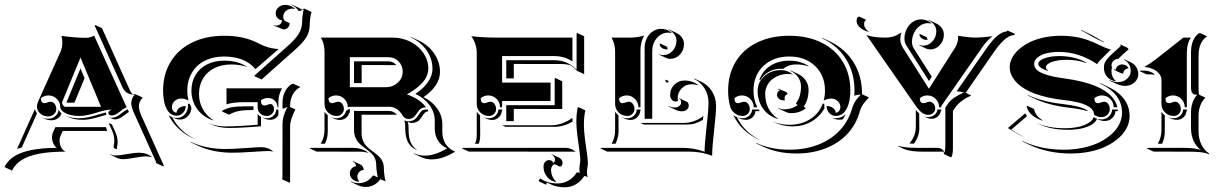

<svg xmlns="http://www.w3.org/2000/svg" viewBox="-46 -628 5153 813"><path d="M-26.4 77.6Q-12.2 51 14.6 33.8Q41.5 16.6 85.8 7.6Q130.1 -1.5 194.3 -2Q184.6 -9.5 179.3 -21.9Q174.1 -34.2 174.1 -46.6Q174.1 -58.1 178 -66.7L188.5 -89.8H402.6L408 -73.7H219.7L210 -52Q206.1 -43.7 206.1 -32.7Q206.1 -18.3 212.6 -5Q219.2 8.3 231.2 14.2Q165 14.2 119.5 22.9Q74 31.7 46.4 49.2Q18.8 66.7 4.6 94.2L-25.4 80.1ZM26.1 2.7 101.8 -166Q104.2 -156 110.6 -147.7L46.4 -3.9Q36.4 -1 26.1 2.7ZM110.4 -176.8Q110.4 -186.5 116.9 -201.4L210.2 -408.7Q218 -426.3 218 -448Q218 -462.6 214.1 -476.1Q273.9 -467.8 320.3 -467.8Q328.1 -467.8 337.4 -470.6Q346.7 -473.4 352.5 -477.3L490.2 -173.8Q482.4 -170.7 473.4 -164.3Q464.4 -158 457.9 -152.6Q451.4 -147.2 443 -143.1Q434.6 -138.9 426.8 -138.9Q421.1 -138.9 417 -142Q412.8 -145 412.8 -149.4Q412.8 -153.8 416 -157Q419.2 -160.2 425.8 -164.1Q412.6 -164.1 394.5 -159.8Q376.5 -155.5 361.1 -150.5Q345.7 -145.5 325.8 -141.2Q305.9 -137 289.3 -137Q267.6 -137 249 -142.2Q230.5 -147.5 219.7 -156.4Q209 -165.3 209 -175.8Q209 -195.1 194.3 -209.5Q179.7 -223.9 159.2 -223.9Q141.1 -223.9 127.2 -212.2Q127.2 -191.4 142.3 -191.2Q147.5 -191.2 155.2 -194.2Q162.8 -197.3 168 -197.3Q179.4 -197.3 185.9 -187.3Q192.4 -177.2 192.4 -166.3Q192.4 -153.3 182.4 -144.2Q172.4 -135 158.2 -135Q138.4 -135 124.4 -147.2Q110.4 -159.4 110.4 -176.8ZM131.3 -130.6 131.6 -130.9Q144 -125 158.2 -125.2Q175.3 -125.2 188 -136.1Q200.7 -147 202.1 -163.3Q206.1 -154.8 214.4 -147.9Q210.2 -135 198.5 -126.8Q186.8 -118.7 172.4 -118.7Q157.2 -118.7 145.5 -124ZM217 -195.3Q217 -182.1 228.5 -175.8H381.8L294.9 -384.5ZM229.2 -138.9Q254.6 -127.2 289.3 -127.2Q308.3 -127.2 328.2 -131.6Q348.1 -136 370 -142.7Q391.8 -149.4 403.3 -151.9Q403.3 -150.6 403.1 -149.4Q403.1 -145.5 404.5 -142.1Q397.2 -140.1 381.7 -135.5Q366.2 -130.9 356.2 -128.2Q346.2 -125.5 331.4 -123Q316.7 -120.6 303.5 -120.6Q268.3 -120.6 243.4 -132.3ZM235.1 -193.4 294.9 -338.6 312 -296.9 269.3 -193.4ZM355.5 -518.3 355.7 -522.7 385.7 -508.8 503.9 -246.1Q508.5 -236.1 514.4 -229.7Q520.8 -228.8 528.3 -228.8L558.3 -214.8Q550 -205.1 546 -196.5Q542 -188 542 -177.7Q542 -161.6 553.5 -136.2L648.2 74.5L645.3 76.4L615.2 62.5L614.7 57.6L521.5 -149.4Q509.8 -175.5 509.8 -191.4Q509.8 -209 524.2 -227.1Q516.1 -227.3 509.8 -228.5Q503.4 -229.7 496.1 -232.9Q488.8 -236.1 482.7 -242.7Q476.6 -249.3 472.2 -259.3ZM413.8 -107.4 428 -100.8 443.1 -67.4Q452.1 -46.9 452.1 -26.9Q452.1 -19.3 450.4 -10Q448.7 -0.7 448.7 -0.2Q448.7 3.4 450.4 3.7Q435.8 2.2 434.6 -5.9Q434.8 -7.3 435.8 -12.1Q436.8 -16.8 437.4 -22.2Q438 -27.6 438 -33.4Q438 -53.5 429 -74ZM415 -131.6Q420.4 -129.2 426.8 -129.2Q436 -129.2 445.6 -133.5Q455.1 -137.9 462 -143.6Q469 -149.2 478 -155.6Q487.1 -162.1 493.9 -164.8L494.6 -165L499.8 -154.1Q494.6 -150.9 486.3 -144.5Q478 -138.2 472 -133.9Q466.1 -129.6 457.5 -126.1Q449 -122.6 440.9 -122.6Q434.8 -122.6 429.2 -125ZM420.4 24.4Q430.2 30.3 445.3 30.3Q460 30.3 492.6 24.4Q525.1 18.6 541 18.6Q576.4 18.6 598.1 37.6L594.5 36.9Q582.3 34.2 571.3 34.2Q556.2 34.2 523.3 40.2Q490.5 46.1 475.3 46.1Q462.2 46.1 452.9 42L422.9 27.8Z M644.5 -244.1Q644.5 -313.7 676.8 -366.6Q709 -419.4 767.7 -448Q826.4 -476.6 903.3 -476.6Q987.3 -476.6 1047.1 -445.1Q1062.7 -436.8 1077.9 -431.4Q1093 -426 1104.6 -424Q1116.2 -421.9 1122.6 -421.1Q1128.9 -420.4 1134 -420.4L1035.6 -335.2Q1030 -342 1023.6 -348.3Q1017.1 -354.5 1005.2 -362.3Q993.4 -370.1 979.7 -375.6Q966.1 -381.1 946 -384.9Q926 -388.7 903.3 -388.7Q857.4 -388.7 822.1 -371.2Q786.9 -353.8 767 -320.8Q747.1 -287.8 747.1 -244.1Q747.1 -222.2 752.4 -202.4Q736.6 -210.7 720.9 -210.7Q705.3 -210.7 693.6 -200.3Q681.9 -189.9 681.9 -174.6Q681.9 -164.8 687.7 -157.8Q693.6 -150.9 701.9 -150.9Q701.9 -162.6 713.1 -170.9Q724.4 -179.2 740.2 -179.2Q740.2 -161.9 729 -150Q717.8 -138.2 701.9 -138.2Q690.7 -138.2 681.4 -143.1Q672.1 -147.9 666 -156.6Q659.9 -165.3 655.5 -175.7Q651.1 -186 648.8 -198.5Q646.5 -210.9 645.5 -221.9Q644.5 -232.9 644.5 -244.1ZM667.7 -140.6Q674.8 -134.8 683.3 -131.6Q715.6 -68.8 785.2 -36.4Q745.1 -52.2 715.2 -78.7Q685.3 -105.2 667.7 -140.6ZM684.6 -130.9V-131.1Q692.6 -128.4 701.9 -128.4Q722.2 -128.4 736.1 -143.4Q750 -158.4 750 -179.7V-188.5H757.3Q760.3 -180.7 764.2 -173.3Q764.2 -151.9 750.1 -136.8Q736.1 -121.8 716.1 -121.8Q707 -121.8 698.7 -124.5ZM761.2 -27.6Q825.2 2.9 908.2 2.9Q940.4 2.9 993.5 -1Q1046.6 -4.9 1059.6 -4.9Q1090.1 -4.9 1111.6 14.2L1106.9 13.2Q1098.6 11.5 1089.6 11.5Q1076.7 11.5 1023.8 15Q970.9 18.6 938.5 18.6Q855.7 18.6 793 -10.7L762.7 -24.9ZM764.6 -244.1Q764.6 -281.7 782 -310.7Q799.3 -339.6 830.8 -355.3Q862.3 -371.1 903.3 -371.1Q962.9 -371.1 1000.2 -344.7L994.6 -346.2Q967.5 -355 933.3 -355Q892.8 -355 861.8 -339.5Q830.8 -324 813.7 -295.7Q796.6 -267.3 796.6 -230.2Q796.6 -195.8 812.3 -166.9Q827.9 -137.9 856 -120.4L858.2 -117.7Q814.7 -131.1 789.7 -165.4Q764.6 -199.7 764.6 -244.1ZM832.5 -108.6Q866.7 -92.8 908.2 -92.8Q961.9 -92.8 1044.9 -99.9V-145Q1050.8 -137.7 1059.1 -133.1V-93.3Q976.3 -86.2 922.4 -86.2Q881.1 -86.2 846.7 -102.1ZM893.6 -156.2 895.5 -159.7Q914.8 -170.2 935.5 -174Q956.3 -177.7 986.3 -177.7H1027.3V-162.1H1016.6Q985.8 -162.1 964.8 -157.8Q943.8 -153.6 923.6 -142.3ZM913.1 -186.3V-253.9H1148.2Q1132.8 -227.3 1132.8 -195.3V-173.8H1128.9Q1128.9 -190.4 1117.2 -201.8Q1105.5 -213.1 1088.9 -213.1Q1070.1 -213.1 1058.8 -202.4Q1058.8 -181.6 1074 -181.4Q1079.1 -181.4 1086.8 -184.4Q1094.5 -187.5 1099.6 -187.5Q1105.7 -187.5 1110 -181.3Q1114.3 -175 1114.3 -166.3Q1114.3 -154.1 1105.3 -145.5Q1096.4 -137 1084 -137Q1066.7 -137 1055.8 -147.5Q1044.9 -158 1044.9 -174.8V-195.3H986.3Q940.9 -195.3 913.1 -186.3ZM1031.7 -305.4 1032.2 -308.6Q1046.6 -321.5 1104.4 -372.8Q1162.1 -424.1 1176.5 -437Q1189.7 -448.7 1199.2 -459.2Q1208.7 -469.7 1216.9 -481.9Q1225.1 -494.1 1229.2 -507.6Q1233.4 -521 1233.4 -535.2Q1233.4 -546.1 1235.2 -562.1Q1237.1 -578.1 1240.2 -589.1Q1238.3 -588.6 1231.3 -584.7Q1224.4 -580.8 1219.5 -580.8Q1207.3 -599.1 1187.3 -607.7L1189.9 -608.4L1220.2 -594.5Q1226.3 -591.6 1232.2 -587.4Q1239.3 -591.3 1243.2 -591.6L1273.2 -577.4Q1269.5 -567.6 1267.5 -550Q1265.4 -532.5 1265.4 -521.2Q1265.4 -506.6 1261.2 -492.9Q1257.1 -479.2 1248.8 -466.9Q1240.5 -454.6 1230.8 -444Q1221.2 -433.3 1207.8 -421.4L1061.8 -291.5ZM1061.5 -131.8Q1071.8 -127.2 1084 -127.2Q1099.9 -127.2 1111.5 -137.8Q1123 -148.4 1124 -164.1H1132.8V-140.4Q1127.4 -131.3 1118.3 -126Q1109.1 -120.6 1098.1 -120.6Q1085.9 -120.6 1075.7 -125.2ZM1111.6 -520.3 1112.5 -521.7Q1117.7 -519.5 1123.5 -519.5Q1126.5 -519.5 1129.9 -520.4Q1133.3 -521.2 1137.5 -523.3Q1141.6 -525.4 1144.7 -530.3Q1147.7 -535.2 1148.2 -542Q1137 -543 1129.2 -551.4Q1121.3 -559.8 1121.3 -571.3Q1121.3 -586.2 1133.2 -596.8Q1145 -607.4 1161.1 -607.4Q1186.3 -607.4 1205.1 -589.1L1200.7 -590.6Q1196 -591.3 1191.2 -591.3Q1175.5 -591.3 1164.4 -581.4Q1153.3 -571.5 1153.3 -557.6Q1153.3 -547.1 1160.2 -539.3L1180.4 -529.8Q1180.4 -518.8 1172.9 -511.1Q1165.3 -503.4 1153.6 -503.4ZM1147.5 130.9 1149.9 128.7 1150.4 -106.4Q1150.4 -134.8 1171.1 -175.8Q1168.2 -174.8 1164.8 -172.7Q1161.4 -170.7 1158.2 -169.4Q1155 -168.2 1150.4 -168.2V-195.3Q1150.4 -218.8 1160.4 -239.5Q1170.4 -260.3 1188.5 -271.5L1196.3 -273.4L1226.3 -259.5Q1214.8 -254.2 1206.1 -245Q1197.3 -235.8 1192.3 -225.1Q1187.3 -214.4 1184.8 -203.2Q1182.4 -192.1 1182.4 -181.2V-175L1204.8 -164.6Q1182.4 -121.3 1182.4 -92.3V144.8H1178.5Z M1264.6 0 1272 -2H1448.7Q1468 -2 1485.4 3.8Q1502.7 9.5 1515.6 20L1510 18.3Q1494.9 14.2 1478.8 14.2L1294.7 13.9ZM1311.8 -19.5Q1328.1 -44.9 1328.1 -78.1V-154.8Q1333.7 -146.2 1341.8 -140.1V-71.3Q1341.8 -42.2 1329.8 -19.5ZM1313 -468.8H1616.2Q1658 -468.8 1692.9 -450.7Q1727.8 -432.6 1747.7 -402.3Q1767.6 -372.1 1767.6 -336.9Q1767.6 -325.2 1763.7 -313.6Q1759.8 -302 1754 -292.8Q1748.3 -283.7 1739.3 -274.4Q1730.2 -265.1 1722.8 -258.9Q1715.3 -252.7 1705.2 -245.8Q1695.1 -239 1689.7 -235.8Q1684.3 -232.7 1677 -228.5Q1684.3 -226.1 1692.4 -222.5Q1700.4 -219 1712.8 -212.4Q1725.1 -205.8 1737.2 -195.7Q1749.3 -185.5 1758.1 -173.8Q1749 -173.8 1742.3 -171.1Q1735.6 -168.5 1731.3 -164.1Q1727.1 -159.7 1723.5 -154.3Q1720 -148.9 1716.3 -143.7Q1712.6 -138.4 1708.4 -134Q1704.1 -129.6 1697.4 -126.8Q1690.7 -124 1681.6 -124Q1675.8 -124 1668.6 -128.8Q1661.4 -133.5 1657.7 -140.4Q1648.4 -156.7 1634 -166.3Q1619.6 -175.8 1601.6 -175.8H1435.5Q1429.4 -175.8 1426.8 -173.8Q1426.8 -194.3 1412.1 -209.1Q1397.5 -223.9 1377 -223.9Q1358.9 -223.9 1345 -212.2Q1345 -191.4 1360.1 -191.2Q1365.2 -191.2 1372.9 -194.2Q1380.6 -197.3 1385.7 -197.3Q1397.2 -197.3 1403.7 -187.3Q1410.2 -177.2 1410.2 -166.3Q1410.2 -154.1 1401.2 -145.5Q1392.3 -137 1379.9 -137Q1358.4 -137 1343.3 -151.6Q1328.1 -166.3 1328.1 -187.5V-410.2Q1328.1 -441.9 1313 -468.8ZM1353.3 -132.8V-133.1Q1365.7 -127.2 1379.9 -127.2Q1393.6 -127.2 1404.3 -135.3Q1415 -143.3 1418.5 -156Q1419.4 -158.7 1424.7 -162.4Q1429.9 -166 1435.5 -166V-151.4Q1433.1 -151.4 1432.6 -149.4Q1429 -136.7 1418.1 -128.4Q1407.2 -120.1 1393.6 -120.1Q1380.4 -120.1 1367.4 -126.2ZM1435.3 105.5Q1435.3 94.5 1442.7 85.8Q1450.2 77.1 1461.9 76.2Q1461.4 69.3 1457.6 63.8Q1453.9 58.3 1447.8 55.7L1449.2 54.2L1479.5 68.4Q1486.3 71.5 1490.2 77.9Q1494.1 84.2 1494.1 92Q1482.9 92 1475.1 100.1Q1467.3 108.2 1467.3 119.6Q1467.3 130.6 1474.6 139.6L1474.9 141.6Q1458.5 141.6 1446.9 131Q1435.3 120.4 1435.3 105.5ZM1435.5 -258.8H1588.9Q1617.2 -258.8 1638.2 -277.8Q1659.2 -296.9 1659.2 -325.2Q1659.2 -350.1 1641.8 -367.9Q1624.5 -385.7 1599.6 -385.7H1435.5ZM1439.2 142.1 1439.5 140.1Q1454.8 147.5 1473.6 147.5Q1491.5 147.5 1507.2 138.8Q1522.9 130.1 1533.2 115Q1537.8 115 1544.4 118.7Q1551 122.3 1554.2 123.3Q1551 112.8 1549 95.8Q1546.9 78.9 1546.9 69.3Q1546.9 54.7 1541.7 43Q1536.6 31.2 1528.3 23.1Q1520 14.9 1510 7.4Q1500 0 1490 -7.8Q1480 -15.6 1471.7 -24.8Q1463.4 -33.9 1458.3 -47.5Q1453.1 -61 1453.1 -78.1V-158.2H1601.6Q1620.6 -158.2 1635 -141.8Q1632.3 -142.1 1629.6 -142.1L1485.1 -142.3V-64Q1485.1 -47.4 1490.4 -33.9Q1495.6 -20.5 1503.9 -11.5Q1512.2 -2.4 1522.2 5.4Q1532.2 13.2 1542.2 20.6Q1552.2 28.1 1560.5 36.4Q1568.8 44.7 1574.1 56.6Q1579.3 68.6 1579.3 83.3Q1579.3 94.7 1581.4 112.3Q1583.5 129.9 1587.2 139.6Q1573.2 135 1564.5 130.9Q1554 146 1537.8 154.8Q1521.7 163.6 1503.2 163.6Q1484.9 163.6 1469.2 156.2ZM1453.1 -276.4V-368.2H1599.6Q1609.4 -368.2 1618 -363.8Q1626.7 -359.4 1632.6 -351.8L1629.6 -352.3L1485.4 -352.5V-276.4ZM1666.5 -118.7Q1674.3 -114.3 1681.6 -114.3Q1691.9 -114.3 1699.7 -117.1Q1707.5 -119.9 1712.4 -124.3Q1717.3 -128.7 1721.2 -133.9Q1725.1 -139.2 1728.4 -144.5Q1731.7 -149.9 1735.5 -154.3Q1739.3 -158.7 1745 -161.4Q1750.7 -164.1 1758.1 -164.1H1764.6Q1766.4 -160.9 1768.1 -157.2Q1760.7 -156.5 1755.1 -152.3Q1749.5 -148.2 1746.2 -142.7Q1742.9 -137.2 1738.5 -131Q1734.1 -124.8 1729.5 -119.5Q1724.9 -114.3 1716.3 -110.8Q1707.8 -107.4 1696.3 -107.4Q1688.5 -107.4 1680.7 -112.1Q1684.1 -99.4 1684.1 -86.2V-76.4Q1684.1 -14.4 1721.7 8.3Q1710.9 4.6 1702.3 -1.8Q1693.6 -8.3 1686 -18.8Q1678.5 -29.3 1674.2 -45.8Q1669.9 -62.3 1669.9 -83V-92.8Q1669.9 -106 1666.5 -118.7ZM1694.1 -469.5 1695.6 -470.9 1725.8 -457Q1767.3 -437.7 1792.2 -401.7Q1817.1 -365.7 1817.1 -323Q1817.1 -293.7 1798 -265.4Q1778.8 -237.1 1747.1 -216.8Q1783.4 -199.2 1805.2 -168.7Q1826.9 -138.2 1826.9 -102.1V-68.8Q1826.9 -42 1839.8 -20.6Q1852.8 0.7 1875.5 11.5L1881.6 13.9Q1828.1 46.9 1782.5 46.9Q1757.8 46.9 1737.3 37.4L1707 23.2L1706.5 20.8Q1727.3 31 1752.4 31Q1796.1 31 1847.2 0.2Q1822.8 -10.3 1808.8 -32.3Q1794.9 -54.4 1794.9 -83V-116.2Q1794.9 -152.6 1773.1 -182.5Q1751.2 -212.4 1712.9 -230.7Q1744.9 -251.2 1765 -278.9Q1785.2 -306.6 1785.2 -336.9Q1785.2 -379.4 1760.3 -414.9Q1735.4 -450.4 1694.1 -469.5Z M1909.2 0 1917 -2H2348.6Q2361.1 -2 2372.3 2.7Q2383.5 7.3 2391.6 15.6L2387.9 14.6Q2383.5 13.9 2378.7 14.2L1939.2 13.9ZM1949.7 -474.6Q2002.2 -468.8 2057.6 -468.8H2377.9V-367.7Q2344.7 -390.6 2299.8 -390.6H2080.1V-278.3H2285.2V-200.2H2080.1V-173.8H2071.3Q2071.3 -194.3 2056.6 -209.1Q2042 -223.9 2021.5 -223.9Q2003.4 -223.9 1989.5 -212.2Q1989.5 -191.4 2004.6 -191.2Q2009.8 -191.2 2017.5 -194.2Q2025.1 -197.3 2030.3 -197.3Q2041.7 -197.3 2048.2 -187.3Q2054.7 -177.2 2054.7 -166.3Q2054.7 -154.1 2045.8 -145.5Q2036.9 -137 2024.4 -137Q2002.9 -137 1987.8 -151.9Q1972.7 -166.7 1972.7 -187.7V-405.3Q1972.7 -424.3 1966.2 -442.7Q1959.7 -461.2 1949.7 -474.6ZM1964.8 -19.5Q1969 -26.9 1970.8 -35.8Q1972.7 -44.7 1972.7 -62.5V-154.8Q1978.5 -146 1986.8 -139.6L1987.3 -55.7Q1987.3 -35.2 1981.4 -19.5ZM1998 -132.8V-133.1Q2010.5 -127.2 2024.4 -127.2Q2040.3 -127.2 2051.9 -137.8Q2063.5 -148.4 2064.5 -164.1H2080.1V-157.5H2078.6Q2077.6 -141.8 2065.9 -131Q2054.2 -120.1 2038.1 -120.1Q2025.1 -120.1 2012.2 -126.2ZM2080.1 -97.7H2288.1Q2312.7 -97.7 2336.1 -106.4Q2359.4 -115.2 2377.9 -128.9Q2377.9 -121.1 2378.2 -113Q2340.8 -91.1 2302.2 -91.1H2094.2ZM2097.7 -115.2V-182.6H2302.7V-295.9L2304.7 -297.9L2334.7 -283.7V-166.5L2129.6 -166.7V-115.2ZM2097.7 -295.9V-373H2299.8Q2328.6 -373 2351.8 -363.4Q2375 -353.8 2395.5 -333V-486.3L2397.5 -488.3L2427.5 -474.4V-314L2397.5 -328.1Q2384 -342.5 2370.1 -351.6Q2352.1 -356.9 2329.8 -356.9L2129.6 -357.2V-295.9ZM2235.4 135.5Q2237.1 131.3 2242.4 127.9Q2271.5 148.7 2315.4 148.7Q2340.1 148.7 2361.1 136.6Q2382.1 124.5 2395.5 103.5Q2396 102.5 2397 102.1Q2397.9 101.6 2398.7 101.6H2399.4Q2403.3 101.6 2409.2 104.5Q2407.2 94.7 2407.2 87.9Q2407.2 83 2409.2 67.4Q2411.1 55.7 2411.1 48.1Q2411.1 31.5 2402.8 -24.4Q2394.5 -80.3 2394.5 -115.2Q2394.5 -142.3 2398.9 -167.5L2402.3 -174.8L2432.4 -160.9Q2426.5 -132.6 2426.5 -101.1Q2426.5 -74 2430.7 -41.6Q2434.8 -9.3 2439 18.4Q2443.1 46.1 2443.1 62Q2443.1 72 2441.3 82Q2439.5 92 2439.5 101.6Q2439.5 112.5 2442.1 122.1Q2440.4 120.8 2438.2 120.1Q2432.9 117.7 2429.9 117.4Q2427.7 117.4 2427 118.7Q2413.6 139.9 2392.2 152.5Q2370.8 165 2345.7 165Q2313 165 2288.3 153.6L2271 145.5Q2266.6 148.9 2266.6 154.3L2236.6 140.4ZM2255.4 77.1Q2255.4 65.7 2262.2 57.7Q2269 49.8 2278.8 49.8Q2284.2 49.8 2289.6 52.6Q2294.9 55.4 2296.1 61.3Q2299.6 60.3 2301.9 56.6Q2304.2 53 2304.2 47.9Q2304.2 40.8 2299.9 35Q2295.7 29.3 2288.6 26.4L2290.8 25.4L2321 39.3Q2327.9 42.5 2332 48.6Q2336.2 54.7 2336.2 61.8Q2336.2 68.4 2332.8 73Q2329.3 77.6 2324.5 77.6L2302 67.1Q2295.4 69.6 2291.4 76Q2287.4 82.5 2287.4 91.3Q2287.4 106 2293.1 118.8Q2298.8 131.6 2308.6 140.4L2310.5 142.6Q2287.1 140.6 2271.2 121.7Q2255.4 102.8 2255.4 77.1Z M2495.1 0 2502.9 -2H2840.8Q2893.8 -2 2937.5 14.6Q2937.7 -20 2945.9 -90.6Q2954.1 -161.1 2954.1 -194.3Q2954.1 -227.3 2937 -254.3Q2919.9 -281.2 2892.3 -293.9L2893.8 -295.4L2923.8 -281.5Q2951.7 -268.6 2968.9 -241.1Q2986.1 -213.6 2986.1 -180.2Q2986.1 -147 2977.8 -75.6Q2969.5 -4.2 2969.5 31.7Q2925 14.2 2870.8 13.9H2525.1ZM2543.5 -468.8H2625.2Q2636.7 -468.8 2654.4 -471.3Q2672.1 -473.9 2681.4 -477.5Q2674.6 -465.6 2670.3 -449.3Q2666 -433.1 2666 -416V-173.8H2657.2Q2657.2 -194.3 2642.6 -209.1Q2627.9 -223.9 2607.4 -223.9Q2589.4 -223.9 2575.4 -212.2Q2575.4 -191.4 2590.6 -191.2Q2595.7 -191.2 2603.4 -194.2Q2611.1 -197.3 2616.2 -197.3Q2627.7 -197.3 2634.2 -187.3Q2640.6 -177.2 2640.6 -166.3Q2640.6 -154.1 2631.7 -145.5Q2622.8 -137 2610.4 -137Q2588.9 -137 2573.7 -151.9Q2558.6 -166.7 2558.6 -187.7V-410.2Q2558.6 -441.9 2543.5 -468.8ZM2543.9 -19.5Q2558.6 -45.9 2558.6 -76.2V-154.8Q2564.5 -146 2572.8 -139.6L2573.2 -71.3Q2573.2 -64.7 2572.3 -58Q2571.3 -51.3 2569.5 -44.9Q2567.6 -38.6 2566.4 -34.7Q2565.2 -30.8 2562.9 -25.3Q2560.5 -19.8 2560.5 -19.5ZM2584 -132.8V-133.1Q2596.4 -127.2 2610.4 -127.2Q2626.2 -127.2 2637.8 -137.8Q2649.4 -148.4 2650.4 -164.1H2666V-157.5H2664.6Q2663.6 -141.8 2651.9 -131Q2640.1 -120.1 2624 -120.1Q2611.1 -120.1 2598.1 -126.2ZM2666 -107.4H2848.6Q2893.1 -107.4 2932.4 -136.5L2930.2 -120.6Q2913.1 -110.4 2897.9 -105.6Q2882.8 -100.8 2862.8 -100.8H2680.2ZM2683.6 -125V-425.8Q2683.6 -447.5 2692.9 -465.9Q2702.1 -484.4 2718.1 -495.1Q2734.1 -505.9 2753.2 -505.9Q2767.1 -505.9 2779.2 -501Q2791.3 -496.1 2799.6 -487.5L2795.4 -488.8Q2789.3 -489.7 2783.2 -489.7Q2755.1 -489.7 2735.5 -467Q2715.8 -444.3 2715.8 -412.1V-125ZM2745.8 -396V-398.2Q2753.4 -394.5 2762.2 -394.5Q2785.4 -394.5 2801.9 -412.5Q2818.4 -430.4 2818.4 -456.1Q2818.4 -470.5 2809.2 -482.8Q2800 -495.1 2784.9 -502L2786.4 -503.4L2816.4 -489.5Q2831.8 -482.4 2841.1 -469.7Q2850.3 -457 2850.3 -441.9Q2850.3 -415.8 2833.3 -397.3Q2816.2 -378.9 2792 -378.9Q2782.7 -378.9 2775.9 -382.1ZM2747.1 -441.9 2748.8 -443.8 2779.3 -429.7Q2779.3 -424.6 2780.8 -421.4L2781 -419.2L2775.4 -418.9Q2765.9 -418.9 2757 -425Q2748 -431.2 2747.1 -441.9ZM2771.5 -285.9 2772.7 -290.8 2785.2 -284.9 2786.6 -283.7Q2782.5 -280.8 2778.6 -277.3Q2772.9 -280.8 2771.5 -285.9ZM2784.2 -179.4Q2796.9 -172.9 2811.5 -172.9Q2822.5 -172.9 2830.4 -179.3Q2838.4 -185.8 2838.4 -194.3Q2838.4 -200 2836.2 -204.2Q2834 -208.5 2830.3 -209.7L2828.6 -211.9Q2830.3 -211.9 2832 -211.2L2862.3 -197.3Q2866 -195.6 2868.2 -190.9Q2870.4 -186.3 2870.4 -180.4Q2870.4 -170.7 2861.9 -163.7Q2853.5 -156.7 2841.6 -156.7Q2827.9 -156.7 2815.4 -162.6L2785.4 -176.8ZM2791.5 -225.6Q2791.5 -251.2 2809.2 -269.2Q2826.9 -287.1 2852.1 -287.1Q2885.7 -287.1 2912.1 -266.8L2907.5 -267.8Q2895 -271.2 2882.1 -271.2Q2857.9 -271.2 2840.7 -253.9Q2823.5 -236.6 2823.5 -211.7Q2823.5 -207.5 2824.7 -203.6L2826.2 -202.1Q2821.8 -198.2 2814.5 -198.2Q2804.9 -198.2 2798.2 -206.2Q2791.5 -214.1 2791.5 -225.6Z M3037.1 -244.1Q3037.1 -313.7 3069.1 -366.5Q3101.1 -419.2 3159.8 -447.9Q3218.5 -476.6 3295.9 -476.6Q3373.3 -476.6 3432 -447.9Q3490.7 -419.2 3522.7 -366.5Q3554.7 -313.7 3554.7 -244.1Q3554.7 -232.9 3553.6 -221.8Q3552.5 -210.7 3549.9 -198.2Q3547.4 -185.8 3542.6 -175.2Q3537.8 -164.6 3531.4 -155.9Q3524.9 -147.2 3514.9 -142.2Q3504.9 -137.2 3492.4 -137.2Q3476.6 -137.2 3465.3 -149.5Q3454.1 -161.9 3454.1 -179.2Q3470 -179.2 3481.2 -170.9Q3492.4 -162.6 3492.4 -150.9Q3500.7 -150.9 3506.6 -157.8Q3512.5 -164.8 3512.5 -174.6Q3512.5 -189.7 3500.7 -200.2Q3489 -210.7 3473.4 -210.7Q3457.8 -210.7 3441.9 -202.4Q3447.3 -222.2 3447.3 -244.1Q3447.3 -308.8 3405.2 -348.8Q3363 -388.7 3295.9 -388.7Q3228.8 -388.7 3186.6 -348.8Q3144.5 -308.8 3144.5 -244.1Q3144.5 -205.1 3160.9 -173.8H3145.5Q3145.5 -194.3 3130.9 -209.1Q3116.2 -223.9 3095.7 -223.9Q3077.6 -223.9 3063.7 -212.2Q3063.7 -191.4 3078.9 -191.2Q3084 -191.2 3091.7 -194.2Q3099.4 -197.3 3104.5 -197.3Q3116 -197.3 3122.4 -187.3Q3128.9 -177.2 3128.9 -166.3Q3128.9 -154.1 3120 -145.5Q3111.1 -137 3098.6 -137Q3080.1 -137 3065.2 -148.4Q3050.3 -159.9 3045.7 -177.2Q3037.1 -209 3037.1 -244.1ZM3059.1 -140.6Q3065.9 -135.3 3074.2 -131.8Q3106.4 -65.7 3178 -32.5Q3137 -48.6 3106.8 -76.2Q3076.7 -103.8 3059.1 -140.6ZM3075 -131.6Q3086.4 -127.2 3098.6 -127.2Q3114.5 -127.2 3126.1 -137.8Q3137.7 -148.4 3138.7 -164.1H3166.5Q3168.7 -160.6 3170.9 -157.5H3152.8Q3151.9 -141.8 3140.3 -131.2Q3128.7 -120.6 3112.8 -120.6Q3100.1 -120.6 3088.4 -125.2ZM3155.5 -23.2Q3217 5.9 3295.9 5.9Q3363.8 5.9 3418.9 -15.6Q3474.1 -37.1 3510.9 -76.9Q3547.6 -116.7 3562.7 -170.7Q3567.4 -186.8 3575.9 -199.8Q3584.5 -212.9 3598.9 -227.5Q3581.8 -227.1 3571.5 -222.2Q3572.3 -230.5 3572.3 -244.1Q3572.3 -320.6 3536.1 -378.1Q3500 -435.5 3435.1 -465.8L3436.3 -467.3L3466.3 -453.4Q3531.5 -422.9 3567.9 -364.9Q3604.2 -306.9 3604.2 -230.2V-229L3633.5 -215.3Q3618.2 -200 3608.8 -186.3Q3599.4 -172.6 3594.7 -156Q3579.6 -101.6 3542.5 -61.5Q3505.4 -21.5 3449.7 0.2Q3394 22 3325.9 22Q3247.6 22 3185.8 -6.8L3155.8 -21ZM3162.1 -244.1Q3162.1 -280.3 3190.8 -305.7Q3219.5 -331.1 3259.8 -331.1Q3289.3 -331.1 3311 -312.7L3307.4 -313.2Q3298.8 -315.2 3289.8 -314.9Q3271.7 -314.9 3254.5 -309Q3237.3 -303 3223.9 -292.2Q3210.4 -281.5 3202.3 -265.3Q3194.1 -249 3194.1 -230Q3194.1 -196 3208 -169.3Q3221.9 -142.6 3247.3 -126.2L3249 -123.8Q3208.5 -136 3185.3 -167.7Q3162.1 -199.5 3162.1 -244.1ZM3169.4 -289.8Q3182.4 -327.6 3215.8 -349.4Q3249.3 -371.1 3295.9 -371.1Q3345 -371.1 3379.2 -347.4L3374.8 -347.9Q3352.3 -355 3325.9 -355.2Q3293.2 -355.2 3272.9 -338.1L3270.8 -336.4Q3265.4 -336.9 3259.8 -336.9Q3232.4 -336.9 3209 -323.6Q3185.5 -310.3 3172.9 -288.1Q3172.1 -288.3 3169.4 -289.8ZM3223.1 -114.7Q3257.6 -99.6 3295.9 -99.6Q3346.9 -99.6 3384.5 -123.4Q3422.1 -147.2 3437.7 -189H3444.3V-179.2Q3444.3 -174.1 3445.1 -168.9Q3423.6 -132.3 3388.5 -112.5Q3353.5 -92.8 3310.5 -92.8Q3270.8 -92.8 3237.3 -108.2ZM3244.1 -226.6Q3244.1 -231.9 3246.9 -237.3Q3249.8 -242.7 3255.6 -243.9Q3254.4 -248.5 3248.8 -250.7L3249.8 -252.4L3282.2 -238.8Q3288.1 -236.1 3287.8 -229V-228Q3283 -228 3279.5 -223.5Q3276.1 -219 3276.1 -212.4Q3276.1 -208.7 3277.6 -205.3L3278.1 -203.4Q3274.9 -203.1 3271.5 -203.1Q3259.8 -203.1 3252 -210Q3244.1 -216.8 3244.1 -226.6ZM3249 -171.4Q3260.7 -165 3274.4 -165Q3307.4 -165 3331.8 -183.1Q3327.6 -184.8 3324.2 -190.2Q3335.4 -205.6 3340.6 -222.5Q3345.7 -239.5 3345.7 -262.7Q3345.7 -283.7 3333.3 -301.3Q3320.8 -318.8 3300 -328.4L3301.3 -329.8L3331.5 -315.9Q3352.5 -306.2 3365.1 -288.1Q3377.7 -270 3377.7 -248.5Q3377.7 -203.9 3356.7 -176L3366.7 -170.2Q3340.3 -148.9 3304.4 -148.9Q3292 -148.9 3280.8 -154.3L3250.7 -168.2ZM3473.4 -131.6Q3482.4 -127.4 3492.4 -127.4Q3517.3 -127.4 3534.4 -144.3Q3529.3 -133.1 3523.2 -122.8Q3516.6 -121.1 3506.8 -121.1Q3495.8 -121.1 3487.5 -125Z M3581.1 -540Q3581.1 -548.8 3585.7 -555.2L3591.3 -558.3L3621.3 -544.4Q3612.8 -537.1 3612.8 -525.6Q3612.8 -508.3 3631.3 -495.1L3631.8 -492.9Q3608.2 -499.8 3594.6 -512.2Q3581.1 -524.7 3581.1 -540ZM3622.3 -480.2Q3649.4 -468.8 3702.9 -468.8Q3722.4 -468.8 3738.4 -474Q3754.4 -479.2 3771.5 -491Q3769 -485.8 3767.6 -477.8Q3766.1 -469.7 3766.1 -464.1Q3766.1 -443.6 3777.3 -425.8L3887.5 -252.2L3998 -425.8Q4004.2 -435.3 4007.2 -445.9Q4010.3 -456.5 4010.7 -462.3Q4011.2 -468 4011.2 -476.6Q4058.3 -468.8 4086.4 -468.8Q4110.1 -468.8 4157.2 -474.6Q4150.9 -470.9 4137.6 -457.4Q4124.3 -443.8 4115.7 -431.6L3939.5 -178.5V-173.8H3930.7Q3930.7 -194.3 3916 -209.1Q3901.4 -223.9 3880.9 -223.9Q3862.8 -223.9 3848.9 -212.2Q3848.9 -191.4 3864 -191.2Q3869.1 -191.2 3876.8 -194.2Q3884.5 -197.3 3889.6 -197.3Q3899.7 -197.3 3906.9 -188.7Q3914.1 -180.2 3914.1 -168.2Q3914.1 -157.2 3905.2 -149.5Q3896.2 -141.8 3883.8 -141.8Q3874.5 -141.8 3866 -145.9Q3857.4 -149.9 3849.5 -158.1Q3841.6 -166.3 3835.6 -174.2Q3829.6 -182.1 3821.8 -194.1ZM3754.9 -9.8H3761Q3788.3 -2 3832 -2H3921.4Q3932.4 -2 3941.2 2.9Q3950 7.8 3952.6 18.8Q3957 8.8 3957 -14.6V-173.1L3969.5 -190.9Q3986.3 -214.8 4035.2 -236.3Q4019.5 -241 4008.1 -241H4004.4L4130.1 -421.6Q4137.2 -431.6 4142.6 -439Q4147.9 -446.3 4157.8 -457.5Q4167.7 -468.8 4176.4 -476Q4185.1 -483.2 4196.2 -488.9Q4207.3 -494.6 4217.8 -495.1L4219.7 -499L4250 -485.4V-479.5Q4238.5 -479.5 4226.4 -473.4Q4214.4 -467.3 4202.8 -456.1Q4191.2 -444.8 4181.6 -433.1Q4172.1 -421.4 4161.9 -406.5L4043.2 -235.1L4066.9 -223.1Q4048.1 -216.1 4029.4 -202.6Q4010.7 -189.2 4001.2 -175.8L3989 -158.4V-0.7Q3989 30.3 3981.2 38.6L3951.2 24.4Q3951.2 18.8 3949 14.2H3862.1Q3812.7 14.2 3784.9 4.2ZM3783.7 -464.1Q3783.7 -485.8 3793 -504.6Q3802.2 -523.4 3818.4 -534.7Q3834.5 -545.9 3853.5 -545.9Q3867.2 -545.9 3879.2 -541.1Q3891.1 -536.4 3899.4 -528.1L3895.8 -528.8Q3889.6 -529.8 3883.5 -530Q3865.2 -530 3849.6 -519Q3834 -508.1 3824.8 -489.7Q3815.7 -471.4 3815.7 -450.2Q3815.7 -435.3 3823.7 -422.4L3898.2 -305.2L3899.9 -304.2L3887.7 -284.9L3792 -435.3Q3783.4 -448.7 3783.7 -464.1ZM3804.9 -20.5Q3818.1 -35.9 3825.1 -54.1Q3832 -72.3 3832 -89.8V-162.6Q3839.1 -153.8 3846.2 -147.7L3846.7 -83Q3846.7 -67.4 3840.8 -50.9Q3835 -34.4 3823.7 -19.5Q3814.5 -19.8 3804.9 -20.5ZM3846.2 -436.3 3846.4 -438.2Q3854 -434.8 3862.5 -434.6Q3885.7 -434.6 3902.2 -452.6Q3918.7 -470.7 3918.7 -496.1Q3918.7 -510.5 3909.8 -522.7Q3900.9 -534.9 3886 -541.7L3886.7 -543.7L3916.7 -529.5Q3932.1 -522.5 3941.4 -509.8Q3950.7 -497.1 3950.7 -482.2Q3950.7 -455.8 3933.7 -437.3Q3916.7 -418.7 3892.6 -418.7Q3883.8 -418.7 3876.2 -422.1ZM3847.2 -481.9 3849.1 -484.1 3879.2 -470Q3879.2 -465.6 3881.1 -461.4L3882.6 -459.7Q3879.2 -459 3875.5 -459.2Q3866 -459.2 3857.2 -465.3Q3848.4 -471.4 3847.2 -481.9ZM3862.5 -136.7Q3873 -131.8 3883.8 -132.1Q3898.7 -132.1 3910.2 -141.1Q3921.6 -150.1 3923.6 -164.1H3939.5V-157.2H3937.5Q3935.3 -143.3 3924.2 -134.2Q3913.1 -125 3898.4 -125Q3887.9 -125 3876.7 -130.1Z M4221.9 -85.7 4294.7 -147.9Q4298.3 -142.1 4303.2 -136.7L4236.1 -79.1Q4239 -77.4 4259 -65.1Q4279.1 -52.7 4292.5 -45.7Q4279.1 -51.8 4266.5 -59Q4253.9 -66.2 4240.5 -74.5Q4227.1 -82.8 4221.9 -85.7ZM4229.5 -343.8Q4229.5 -362.5 4238.8 -381.3Q4248 -400.1 4266.7 -417.2Q4285.4 -434.3 4311 -447.6Q4336.7 -460.9 4372.1 -468.8Q4407.5 -476.6 4447.3 -476.6Q4470 -476.6 4491.1 -474Q4512.2 -471.4 4527.3 -468Q4542.5 -464.6 4559.1 -458.7Q4575.7 -452.9 4585.1 -448.7Q4594.5 -444.6 4608.2 -437.7Q4639.6 -422.4 4657.7 -418.2L4621.3 -381.8Q4620.4 -380.9 4618 -378.5Q4615.7 -376.2 4614.9 -375.4Q4614 -374.5 4612.1 -372.6Q4610.1 -370.6 4609.4 -369.8Q4608.6 -368.9 4607.2 -367.3Q4605.7 -365.7 4605.1 -364.9Q4604.5 -364 4603.5 -362.7Q4602.5 -361.3 4602.1 -360.4Q4601.6 -359.4 4601.1 -358.2Q4600.6 -356.9 4600.3 -356Q4522.7 -408.2 4438.5 -408.2Q4410.6 -408.2 4387.2 -402.8Q4363.8 -397.5 4348.4 -385.6Q4333 -373.8 4333 -357.4Q4333 -342.5 4345.2 -331.3Q4357.4 -320.1 4385.9 -311.2Q4414.3 -302.2 4460.2 -296.1Q4543.5 -284.9 4596.7 -262Q4672.9 -229.2 4685.5 -173.8H4669.9Q4669.9 -194.3 4655.3 -209.1Q4640.6 -223.9 4620.1 -223.9Q4602.1 -223.9 4588.1 -212.2Q4588.1 -191.4 4603.3 -191.2Q4608.4 -191.2 4616.1 -194.2Q4623.8 -197.3 4628.9 -197.3Q4640.4 -197.3 4646.9 -187.3Q4653.3 -177.2 4653.3 -166.3Q4653.3 -152.1 4643.1 -142.1Q4632.8 -132.1 4618.2 -132.1Q4600.6 -132.1 4586.7 -142.3Q4586.7 -152.3 4581.2 -160.9Q4575.7 -169.4 4565.7 -175.5Q4555.7 -181.6 4543.8 -186.5Q4532 -191.4 4516.2 -194.9Q4500.5 -198.5 4486.3 -200.8Q4472.2 -203.1 4455.3 -204.8Q4419.2 -209 4388.3 -216.2Q4357.4 -223.4 4334.6 -232.1Q4311.8 -240.7 4293.7 -251.5Q4275.6 -262.2 4263.8 -273.4Q4252 -284.7 4244 -296.9Q4236.1 -309.1 4232.8 -320.6Q4229.5 -332 4229.5 -343.8ZM4283.4 -30.8Q4361.3 5.9 4459 5.9Q4502.7 5.9 4541.9 -2.7Q4581.1 -11.2 4610.5 -26.1Q4639.9 -41 4661.5 -60.7Q4683.1 -80.3 4694.1 -103.4Q4705.1 -126.5 4705.1 -150.4Q4705.1 -231 4612.1 -274.4L4613 -276.1L4643.1 -262Q4737.1 -218 4737.1 -136.2Q4737.1 -111.8 4726 -88.5Q4714.8 -65.2 4693 -45.3Q4671.1 -25.4 4641.5 -10.3Q4611.8 4.9 4572.4 13.3Q4533 21.7 4489 22Q4391.6 22 4313.7 -14.4L4283.7 -28.6ZM4301.5 -177 4302.7 -180.7 4332.8 -166.5Q4337.4 -137.9 4368.2 -118.9L4367.2 -117.2Q4310.3 -137.2 4301.5 -177ZM4306.2 -223.6 4306.6 -225.6Q4366.7 -197.5 4453.4 -187.5Q4536.1 -178.2 4560.3 -158.4L4558.3 -157.5Q4530 -166.3 4483.2 -171.6Q4396.5 -181.6 4336.4 -209.7ZM4343.8 -107.2V-107.4Q4391.8 -85 4461.9 -85Q4491.9 -85 4517.7 -90.2Q4543.5 -95.5 4561.8 -106.3Q4580.1 -117.2 4585.2 -131.8Q4600.3 -122.3 4618.2 -122.3Q4636 -122.3 4649 -134.4Q4662.1 -146.5 4663.1 -164.1H4686.8Q4687 -160.6 4687.3 -157.2L4677.2 -157.5Q4676.3 -139.9 4663.2 -127.8Q4650.1 -115.7 4632.3 -115.7Q4618.4 -115.7 4606 -121.3L4599.1 -124.8Q4594 -110.4 4575.6 -99.6Q4557.1 -88.9 4531.5 -83.6Q4505.9 -78.4 4476.1 -78.4Q4405.8 -78.4 4357.9 -100.6ZM4350.6 -357.4Q4350.6 -371.6 4376.8 -381.1Q4403.1 -390.6 4438.5 -390.6Q4506.3 -390.6 4554.9 -362.5L4553.5 -361.1Q4516.4 -374.8 4468.5 -374.8Q4444.6 -374.8 4424.8 -370.4Q4405 -366 4393.8 -358.8Q4382.6 -351.6 4382.6 -343.5Q4382.6 -336.7 4391.1 -330.1V-327.9Q4350.6 -340.6 4350.6 -357.4ZM4531.2 -499.3 4531.7 -501.2Q4533.2 -500.5 4534.9 -499.8L4564.9 -485.8Q4576.4 -480.5 4599.1 -467Q4621.8 -453.6 4628.7 -450.7L4627.4 -449Q4626.5 -449.5 4615.6 -454.6Q4604.7 -459.7 4598.4 -462.6Q4591.3 -465.8 4567.4 -479.9Q4543.5 -493.9 4531.2 -499.3ZM4628.4 -340.6Q4628.4 -350.8 4630.2 -357.5Q4632.1 -364.3 4639.9 -374.9Q4647.7 -385.5 4661.3 -398.4Q4674.8 -411.4 4700.4 -433.8L4697.3 -437.3L4697.5 -439.9L4727.8 -425.8L4733.2 -419.4Q4705.6 -395.3 4691.7 -381.8L4693.6 -379.9Q4679.9 -379.9 4670.3 -371.5Q4660.6 -363 4660.6 -351.3Q4660.6 -346.7 4662.8 -342.5L4661.9 -340.6Q4660.4 -334.7 4660.4 -326.4Q4660.4 -301.5 4677.5 -286.1L4679.2 -283.7Q4656.2 -286.6 4642.3 -302.4Q4628.4 -318.1 4628.4 -340.6ZM4651.9 -288.8Q4669.2 -280.3 4688.5 -280.3Q4710.4 -280.3 4726.2 -294.3Q4741.9 -308.3 4741.9 -328.1Q4741.9 -344 4733.8 -356.8Q4725.6 -369.6 4712.4 -375.7L4713.6 -377.4L4743.7 -363.3Q4757.1 -356.9 4765.5 -343.6Q4773.9 -330.3 4773.9 -314Q4773.9 -293.5 4757.7 -278.9Q4741.5 -264.4 4718.5 -264.4Q4700 -264.4 4683.1 -272.2L4652.8 -286.1ZM4670.9 -332.5 4671.4 -334.5Q4674.6 -333 4678.2 -332.5Q4679.2 -342 4687.4 -348.6Q4695.6 -355.2 4706.5 -355.2Q4715.1 -355.2 4722.2 -350.8Q4729.2 -346.4 4732.9 -339.1L4731 -338.9Q4721.9 -337.2 4715.9 -330.8Q4710 -324.5 4710 -316.4Q4706.3 -316.4 4699.8 -318.8Q4693.4 -321.3 4687.9 -324Q4682.4 -326.7 4670.9 -332.5Z M4779.3 -327.1 4781.2 -329.1H4798.8Q4812.5 -329.1 4824.6 -324.5Q4836.7 -319.8 4844.2 -311.8L4841.3 -312Q4835.4 -313 4828.9 -313L4809.3 -313.2ZM4799.1 -344.2Q4824.5 -358.6 4849.4 -377.9L4964.8 -468.8H4996.6Q4979.5 -443.4 4979.5 -405.3V-173.8H4970.7Q4970.7 -194.3 4956.1 -209.1Q4941.4 -223.9 4920.9 -223.9Q4902.8 -223.9 4888.9 -212.2Q4888.9 -191.4 4904.1 -191.2Q4909.2 -191.2 4916.9 -194.2Q4924.6 -197.3 4929.7 -197.3Q4941.2 -197.3 4947.6 -187.3Q4954.1 -177.2 4954.1 -166.3Q4954.1 -154.1 4945.2 -145.5Q4936.3 -137 4923.8 -137Q4902.3 -137 4887.2 -151.9Q4872.1 -166.7 4872.1 -187.7V-289.1Q4872.1 -301.3 4865.2 -311.9Q4858.4 -322.5 4847.7 -329.3Q4836.9 -336.2 4824.2 -340.1Q4811.5 -344 4799.1 -344.2ZM4808.6 0 4816.7 -2H4958Q5019.3 -2 5040.8 8.3Q5035.6 4.9 5030.5 0.1Q5025.4 -4.6 5019 -13.1Q5012.7 -21.5 5008.1 -31.5Q5003.4 -41.5 5000.2 -56Q4997.1 -70.6 4997.1 -86.9V-152.3Q4997.1 -174.8 5004.3 -194.8Q5011.5 -214.8 5023.4 -226.6Q5016.1 -226.8 5011.8 -227.9Q5007.6 -229 5003.8 -232.7Q5000 -236.3 4998.5 -243.9Q4997.1 -251.5 4997.1 -263.7V-405.3Q4997.1 -461.4 5029.1 -486.3L5035.2 -488.3L5065.2 -474.1Q5029.1 -450.7 5029.1 -391.1V-249.5Q5029.1 -234.4 5031.5 -227.1L5058.3 -214.4Q5045.7 -203.9 5037.4 -183Q5029.1 -162.1 5029.1 -138.2V-72.8Q5029.1 -42 5040.5 -17.1Q5052 7.8 5074 22L5072 25.4L5069.8 24.2Q5051.5 14.2 4988 14.2L4838.6 13.9ZM4856.9 -19.5Q4872.1 -46.4 4872.1 -78.1V-155Q4877.7 -146 4886.2 -139.6V-71.5Q4886.2 -43.7 4875 -19.5ZM4897.5 -132.6V-132.8Q4909.9 -127 4923.8 -127.2Q4939.7 -127.2 4951.3 -137.8Q4962.9 -148.4 4963.9 -164.1H4979.5V-157.2H4977.5Q4976.8 -141.8 4965.3 -131.2Q4953.9 -120.6 4938 -120.6Q4923.6 -120.6 4911.6 -126Z"/></svg>

Font: AgreloyS1
Style: Medium
Weight: 400
Designer: gluk
Foundry: gluk
Version: Version 0.27